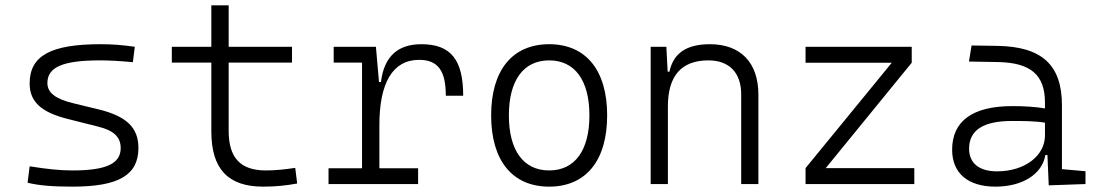

<svg xmlns="http://www.w3.org/2000/svg" viewBox="-20 -694 4142 724"><path d="M252.9 9.8C427.7 9.8 502 -33.7 502 -136.2C502 -212.4 457.5 -255.9 351.1 -281.7L258.3 -304.2C188.5 -320.8 158.7 -344.7 158.7 -380.9C158.7 -440.9 217.3 -466.3 356.4 -466.3C391.1 -466.3 428.2 -464.4 481 -459.5L488.3 -517.6C440.4 -524.4 404.8 -527.3 359.4 -527.3C171.4 -527.3 91.8 -483.9 91.8 -379.4C91.8 -311 134.3 -271 234.9 -245.6L351.1 -216.3C409.7 -201.7 435.1 -176.8 435.1 -135.7C435.1 -76.7 380.4 -51.3 252.9 -51.3C206.5 -51.3 158.7 -56.2 91.8 -66.9L84 -4.9C126.5 5.4 177.2 9.8 252.9 9.8Z M972.7 9.8C1018.6 9.8 1057.1 5.9 1100.6 -2L1093.3 -61C1054.2 -55.2 1020 -51.3 982.4 -51.3C886.7 -51.3 842.3 -99.1 842.3 -200.2V-458H1081.1V-517.6H842.3V-673.8H776.9V-517.6H627.9V-458H776.9V-198.7C776.9 -57.1 839.4 9.8 972.7 9.8Z M1410.6 -222.7C1410.6 -379.4 1459.5 -468.3 1560.5 -468.3C1630.9 -468.3 1661.1 -428.2 1661.1 -333H1726.6C1726.6 -469.7 1679.2 -527.3 1568.8 -527.3C1479 -527.3 1428.2 -480 1416.5 -384.8H1409.2L1397.5 -517.6H1238.3V-458H1345.2V-59.6H1218.8V0H1556.6V-59.6H1410.6Z M2050.8 9.8C2189 9.8 2269.5 -87.9 2269.5 -258.8C2269.5 -429.7 2189 -527.3 2050.8 -527.3C1912.6 -527.3 1832 -429.7 1832 -258.8C1832 -87.9 1912.6 9.8 2050.8 9.8ZM2050.8 -51.3C1954.1 -51.3 1898.9 -126.5 1898.9 -258.8C1898.9 -391.1 1954.1 -466.3 2050.8 -466.3C2147.5 -466.3 2202.6 -391.1 2202.6 -258.8C2202.6 -126.5 2147.5 -51.3 2050.8 -51.3Z M2774.9 0H2839.8V-336.9C2839.8 -458 2772.9 -527.3 2656.7 -527.3C2568.8 -527.3 2519 -493.2 2504.4 -423.8H2497.6L2492.7 -517.6H2433.6V0H2498.5V-292.5C2498.5 -409.2 2550.3 -466.3 2651.4 -466.3C2729 -466.3 2774.9 -420.4 2774.9 -338.4Z M3017.6 0H3427.7V-60.1H3093.8L3418 -457.5V-517.6H3017.6V-457.5H3342.8L3017.6 -60.1Z M3934.6 4.9 4073.2 0V-48.3L3984.4 -56.2V-297.4C3984.4 -448.7 3909.2 -518.6 3740.2 -521L3643.6 -522.5L3633.8 -461.9L3743.7 -460C3865.7 -457.5 3920.4 -412.6 3920.4 -307.1V-285.2C3886.7 -291 3843.8 -293.9 3797.4 -293.9C3647.9 -293.9 3570.3 -237.8 3570.3 -129.4C3570.3 -41 3629.9 9.8 3733.9 9.8C3835 9.8 3910.2 -37.1 3921.9 -109.4H3929.7ZM3920.4 -231.4V-182.6C3920.4 -108.9 3847.2 -47.9 3739.3 -47.9C3672.4 -47.9 3634.3 -78.6 3634.3 -133.3C3634.3 -203.1 3688 -237.8 3795.4 -237.8C3835.9 -237.8 3882.3 -237.8 3920.4 -231.4Z"/></svg>

Font: Cascadia Mono Light
Style: Regular
Weight: 300
Monospace: yes
Designer: Aaron Bell
Foundry: Saja Typeworks
Version: Version 2404.023